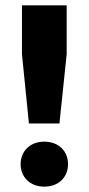

<svg xmlns="http://www.w3.org/2000/svg" viewBox="-20 -688 331 717"><path d="M145 9C200 9 234 -27 234 -75C234 -123 200 -159 145 -159C92 -159 57 -123 57 -75C57 -27 92 9 145 9ZM202 -227 229 -486V-668H62V-486L88 -227Z"/></svg>

Font: Celebes ExtraBold
Style: Regular
Weight: 800
Designer: Anugrah Pasau
Foundry: Lafontype
Version: Version 1.000